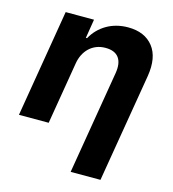

<svg xmlns="http://www.w3.org/2000/svg" viewBox="-112 -645 846 941"><g transform="rotate(15 311.0 -174.5)"><path d="M106.9 -545.5H250.7L235.1 -449.2H241.1Q254.3 -473.4 272.9 -492.4Q291.5 -511.4 314.6 -524.9Q337.7 -538.4 365.1 -545.5Q392.4 -552.6 422.6 -552.6Q507.5 -552.6 550.4 -497.9Q592.3 -444.2 576.7 -347.3L484.4 204.5H333.1L420.8 -320.3Q429.3 -371.8 409.1 -399.3Q388.8 -426.8 341.6 -426.8Q316.4 -426.8 295.6 -418.5Q274.9 -410.2 259.2 -395.2Q243.6 -380.3 233.5 -359.9Q223.4 -339.5 219.5 -315.3L166.9 0H16Z"/></g></svg>

Font: Inter P
Style: Bold Italic
Weight: 700
Italic angle: 9.39999°
Designer: Rasmus Andersson
Foundry: rsms
Version: Version 3.018;git-588b23468